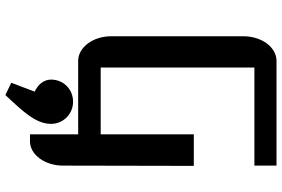

<svg xmlns="http://www.w3.org/2000/svg" viewBox="-188 -592 1051 716"><g transform="rotate(90 338.0 -234.5)"><path d="M115.7 -123C115.7 -55.2 157.2 0 207.5 0H481.4V179.7H507.8C557.6 179.7 598.1 123.5 598.1 57.1L599.1 -431.2H481.4V-84H232.4V-657.2H598.1V-739.7H207.5C157.2 -739.7 115.7 -685.1 115.7 -615.7ZM277.3 101.1C277.3 127.9 295.4 149.9 322.3 162.1L289.1 249.5L335 271.5C397 205.1 442.4 157.7 442.4 101.1C442.4 55.2 405.3 19 359.9 19C313 19 277.3 55.2 277.3 101.1Z"/></g></svg>

Font: Atomic Age
Style: Regular
Weight: 400
Designer: James Grieshaber
Foundry: James Grieshaber
Version: Version 1.002